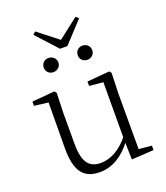

<svg xmlns="http://www.w3.org/2000/svg" viewBox="-159 -986 960 1108"><g transform="rotate(-20 321.5 -431.5)"><path d="M207 -620C231 -620 253 -637 253 -663C253 -690 231 -707 207 -707C184 -707 163 -690 163 -663C163 -637 184 -620 207 -620ZM416 -620C440 -620 461 -637 461 -663C461 -690 440 -707 416 -707C392 -707 372 -690 372 -663C372 -637 392 -620 416 -620ZM188 -877 172 -862 289 -734H334L453 -862L436 -877L288 -762H335ZM263 14C345 14 412 -33 464 -103H482L463 -137C412 -71 350 -34 286 -34C217 -34 180 -74 180 -188V-377L184 -502L174 -514L35 -502V-476L140 -463L121 -478L119 -185C118 -37 169 14 263 14ZM460 8 596 0V-27L517 -35V-377L521 -502L511 -514L373 -502V-475L458 -467L457 -117V-116Z"/></g></svg>

Font: Source Han Serif CN VF
Style: Regular
Weight: 250
Designer: Ryoko NISHIZUKA 西塚涼子 (kana & ideographs); Frank Grießhammer (Latin, Greek & Cyrillic); Wenlong ZHANG 张文龙 (bopomofo); San
Foundry: Adobe
Version: Version 2.002;hotconv 1.1.0;makeotfexe 2.6.0